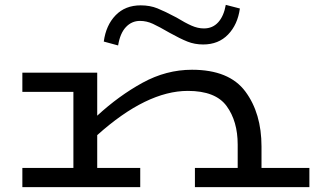

<svg xmlns="http://www.w3.org/2000/svg" viewBox="-20 -770 1303 790"><path d="M1253 -79V0H782V-79H958V-175Q958 -271 912.5 -333.5Q867 -396 753 -396Q583 -396 380 -214V-79H557V0H72V-79H282V-392H72V-471H380V-294Q469 -376 566.5 -429.5Q664 -483 770 -483Q923 -483 989.5 -393.5Q1056 -304 1056 -167V-79ZM678 -635Q635 -660 609 -672Q583 -684 556 -684Q522 -684 498 -658.5Q474 -633 466 -583L407 -599Q416 -666 455.5 -707Q495 -748 559 -748Q597 -748 628 -735.5Q659 -723 706 -698Q742 -676 768 -664.5Q794 -653 819 -653Q855 -653 878 -678.5Q901 -704 909 -750L967 -735Q958 -669 918.5 -628Q879 -587 816 -587Q781 -587 751 -599Q721 -611 678 -635Z"/></svg>

Font: BioRhyme Expanded
Style: Regular
Weight: 400
Width: 7
Designer: Aoife Mooney
Foundry: Aoife Mooney Type
Version: Version 1.000